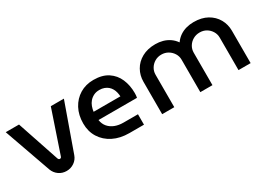

<svg xmlns="http://www.w3.org/2000/svg" viewBox="-21 -1037 2134 1564"><g transform="rotate(-30 1046.5 -255.0)"><path d="M288 12Q248 12 216.5 -10Q185 -32 171 -69L15 -510H140L273 -114Q276 -107 280 -104Q284 -101 289 -101Q294 -101 298.5 -104Q303 -107 305 -114L439 -510H562L405 -69Q392 -32 360 -10Q328 12 288 12Z M884 0Q798 0 733.5 -32.5Q669 -65 633 -122.5Q597 -180 597 -255Q597 -334 629 -394Q661 -454 717 -488Q773 -522 846 -522Q928 -522 981 -487Q1034 -452 1059.5 -393Q1085 -334 1085 -261Q1085 -251 1084 -238Q1083 -225 1081 -218H719Q725 -178 748 -151.5Q771 -125 806 -111.5Q841 -98 884 -98H1021V0ZM718 -296H970Q969 -315 964.5 -334Q960 -353 950.5 -370Q941 -387 926.5 -399.5Q912 -412 892 -419.5Q872 -427 846 -427Q816 -427 793 -415.5Q770 -404 754 -385.5Q738 -367 729.5 -343.5Q721 -320 718 -296Z M1192 0V-305Q1192 -364 1220 -413.5Q1248 -463 1301 -492.5Q1354 -522 1428 -522Q1464 -522 1497 -513Q1530 -504 1558.5 -484.5Q1587 -465 1607 -436H1608Q1628 -465 1656.5 -484.5Q1685 -504 1718.5 -513Q1752 -522 1788 -522Q1863 -522 1915.5 -492.5Q1968 -463 1996 -413.5Q2024 -364 2024 -305V0H1910V-305Q1910 -338 1893.5 -365Q1877 -392 1850 -408Q1823 -424 1788 -424Q1754 -424 1726 -408Q1698 -392 1681.5 -365Q1665 -338 1665 -305V0H1551V-305Q1551 -338 1534 -365Q1517 -392 1489.5 -408Q1462 -424 1428 -424Q1394 -424 1366.5 -408Q1339 -392 1322.5 -365Q1306 -338 1306 -305V0Z"/></g></svg>

Font: MuseoModerno Thin Medium
Style: Regular
Weight: 500
Version: Version 1.003